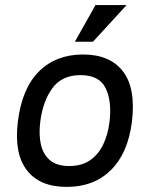

<svg xmlns="http://www.w3.org/2000/svg" viewBox="-20 -724 567 754"><path d="M355 -704H477L345 -560H274ZM50 -245Q66 -377 133 -443.5Q200 -510 306 -510Q412 -510 463 -443.5Q514 -377 498 -245Q482 -121 415 -55.5Q348 10 242 10Q136 10 85.5 -55.5Q35 -121 50 -245ZM252 -72Q301 -72 334 -95Q367 -118 385.5 -157Q404 -196 410 -245Q420 -326 395 -377.5Q370 -429 296 -429Q223 -429 185.5 -377.5Q148 -326 138 -245Q132 -196 140.5 -157Q149 -118 176 -95Q203 -72 252 -72Z"/></svg>

Font: Haskoy Medium
Style: Italic
Weight: 500
Designer: Ertekin Erdin
Foundry: Ertekin Erdin
Version: Version 2.000; ttfautohint (v1.8.4.7-5d5b)